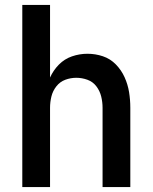

<svg xmlns="http://www.w3.org/2000/svg" viewBox="-20 -755 616 775"><path d="M70 0H182V-320Q182 -343 187.5 -365.5Q193 -388 207.5 -406.5Q222 -425 243.5 -433Q265 -441 288 -441Q311 -441 333 -433Q355 -425 369 -406.5Q383 -388 388.5 -365.5Q394 -343 394 -320V0H506V-320Q506 -352 501 -383Q496 -414 483 -443Q470 -472 447.5 -495Q425 -518 395 -528Q365 -538 333 -538Q301 -538 270.5 -527.5Q240 -517 217.5 -494Q195 -471 182 -442V-735H70Z"/></svg>

Font: Iosevka Sparkle Semibold
Style: Regular
Weight: 600
Designer: Belleve Invis
Foundry: Belleve Invis
Version: Version 4.5.0; ttfautohint (v1.8.3)